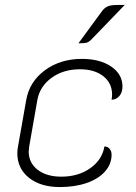

<svg xmlns="http://www.w3.org/2000/svg" viewBox="-20 -747 550 776"><path d="M50 -128Q50 -141 53 -156L86 -343Q99 -417 161.5 -463Q224 -509 311 -509Q384 -509 429.5 -478Q475 -447 475 -397Q475 -374 462.5 -359Q450 -344 431 -344Q433 -358 433 -365Q433 -411 397.5 -439Q362 -467 303 -467Q236 -467 188.5 -432.5Q141 -398 131 -343L98 -155Q96 -141 96 -135Q96 -89 132 -61Q168 -33 228 -33Q296 -33 344.5 -67Q393 -101 402 -155Q415 -155 423 -145.5Q431 -136 431 -122Q431 -84 404.5 -54Q378 -24 330.5 -7.5Q283 9 222 9Q144 9 97 -28.5Q50 -66 50 -128ZM393 -703Q402 -715 415 -721Q428 -727 456 -727H484L349 -587Q340 -578 331.5 -575Q323 -572 297 -572Z"/></svg>

Font: K2D Thin
Style: Italic
Weight: 100
Italic angle: -10°
Designer: Katatrad Aksorn Co.,Ltd.
Foundry: Cadson Demak Co.,Ltd.
Version: Version 1.000; ttfautohint (v1.6)